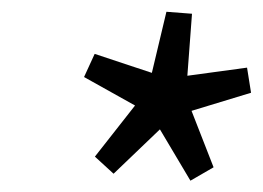

<svg xmlns="http://www.w3.org/2000/svg" viewBox="-20 -733 453 331"><path d="M175.8 -433.5 143.6 -463 212.8 -551.1 124.9 -600.2 143.2 -640.1 241.8 -607.4 266.9 -712.7 311 -709.3 303 -602.4 405.9 -616.4 412.8 -573.1 310.2 -541.9 348.2 -444.6 308.3 -421.5 255.7 -510Z"/></svg>

Font: Source Sans 3
Style: Italic
Weight: 200
Italic angle: -11°
Designer: Paul D. Hunt
Foundry: Adobe
Version: Version 3.046;hotconv 1.0.118;makeotfexe 2.5.65603